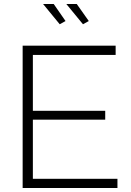

<svg xmlns="http://www.w3.org/2000/svg" viewBox="-20 -938 652 958"><path d="M566 -46V0H93V-710H557V-664H144V-385H505V-341H144V-46ZM311 -918H363L423 -833L394 -817ZM195 -918H248L307 -833L278 -817Z"/></svg>

Font: Raleway Light
Style: Regular
Weight: 300
Designer: Matt McInerney, Pablo Impallari, Rodrigo Fuenzalida
Foundry: Matt McInerney, Pablo Impallari, Rodrigo Fuenzalida
Version: Version 4.026